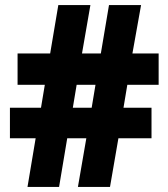

<svg xmlns="http://www.w3.org/2000/svg" viewBox="-20 -734 659 754"><path d="M480 -401 465 -311H575V-191H445L412 0H286L319 -191H244L212 0H88L120 -191H19V-311H141L156 -401H49V-524H177L209 -714H335L302 -524H376L408 -714H534L500 -524H603V-401ZM266 -311H340L355 -401H281Z"/></svg>

Font: Noto Sans Khmer UI SemiCondensed Black
Style: Regular
Weight: 900
Width: 4
Designer: Danh Hong and the Monotype Design Team
Foundry: Monotype Imaging Inc.
Version: Version 2.002; ttfautohint (v1.8.4.7-5d5b)